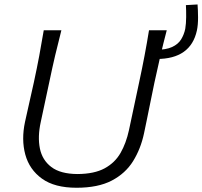

<svg xmlns="http://www.w3.org/2000/svg" viewBox="-20 -852 930 882"><path d="M331.5 10.5Q231 10.5 173 -31.2Q115 -73 96.2 -142Q77.5 -211 95 -292.5Q101 -321 112.2 -369.5Q123.5 -418 135.5 -473.5Q150 -540.5 160.5 -596.8Q171 -653 181 -713H262Q246.5 -653 233.2 -596.5Q220 -540 206 -473L167 -290.5Q152.5 -224 163.2 -170.2Q174 -116.5 215.8 -84.8Q257.5 -53 336 -52.5Q413.5 -53 460.8 -78.8Q508 -104.5 533.8 -149.5Q559.5 -194.5 572.5 -254.5L619 -473Q633.5 -540.5 644.2 -597.2Q655 -654 664.5 -713H746Q730.5 -654 717.2 -597.2Q704 -540.5 689.5 -473Q680 -427 670.8 -381.8Q661.5 -336.5 654 -299.2Q646.5 -262 641.5 -239Q626.5 -168.5 591.5 -112Q556.5 -55.5 493.5 -22.5Q430.5 10.5 331.5 10.5ZM699.5 -581 693 -623Q742.5 -623 770.5 -636Q798.5 -649 812 -671Q825.5 -693 831 -719.5Q835 -744 835.2 -773.8Q835.5 -803.5 834 -828.5L887.5 -831.5Q889.5 -807.5 889.8 -772.5Q890 -737.5 884.5 -712Q856 -581 699.5 -581Z"/></svg>

Font: Commissioner Flair Light
Style: Italic
Weight: 300
Italic angle: -12°
Designer: Kostas Bartsokas
Foundry: Kostas Bartsokas
Version: Version 1.000; ttfautohint (v1.8.3)